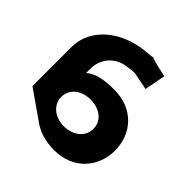

<svg xmlns="http://www.w3.org/2000/svg" viewBox="-220 -768 1221 1221"><g transform="rotate(45 391.0 -157.5)"><path d="M608.9 -553C504.7 -574.7 479.1 -584.7 474.9 -588.3C471.1 -586.8 459.3 -584.4 427.9 -582.3C219.2 -567.8 60.1 -438.9 60.1 -267V84L246.4 214C297.2 253 363.8 275 446.1 275C616.9 275 721.9 153 721.9 3C721.9 -147 616.9 -268 446.1 -268C361.4 -268 288.8 -258 242.8 -216V-254C242.8 -345 304.9 -415.1 390.8 -427.4C482.6 -440.4 444 -436.4 581.9 -411.3ZM527.1 3C527.1 74 463 124 381.9 124C302.1 124 238.4 74 238.4 3C238.4 -67 298.4 -117 381.9 -117C469 -117 527.1 -67 527.1 3ZM474.9 -588.3C472 -590.8 479.7 -590.2 474.9 -588.3Z"/></g></svg>

Font: Hussar
Style: BdSuprExt
Weight: 700
Foundry: Cannot Into Space Fonts
Version: Version 2.00